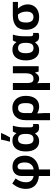

<svg xmlns="http://www.w3.org/2000/svg" viewBox="1364 -2144 1002 3771"><g transform="rotate(-90 1865.5 -258.0)"><path d="M561 -267.6Q561 -338.4 539.8 -376.2Q518.6 -414.1 477.5 -414.1Q451.7 -414.1 437.3 -396.2Q422.9 -378.4 422.9 -334V-99.1Q484.9 -105 522.9 -151.1Q561 -197.3 561 -267.6ZM294.4 223.1V5.4Q169.4 -8.3 105.5 -74.2Q41.5 -140.1 41.5 -251.5Q41.5 -321.8 66.7 -387Q91.8 -452.1 146 -518.6L246.1 -453.1Q205.6 -397.5 188.7 -350.6Q171.9 -303.7 171.9 -249Q171.9 -123 294.4 -99.1V-333.5Q294.4 -417 342.8 -465.8Q391.1 -514.6 475.6 -514.6Q577.6 -514.6 635.7 -448.5Q693.8 -382.3 693.8 -268.6Q693.8 -190.9 660.2 -131.8Q626.5 -72.8 564.9 -37.6Q503.4 -2.4 422.9 5.4V223.1Z M1018.1 -101.1Q1071.3 -101.1 1095.7 -133.5Q1120.1 -166 1121.6 -247.1V-252.4Q1121.6 -334 1096.4 -369.4Q1071.3 -404.8 1015.6 -404.8Q918 -404.8 918 -251Q918 -175.8 942.4 -138.4Q966.8 -101.1 1018.1 -101.1ZM975.6 9.3Q882.8 9.3 829.8 -59.8Q776.9 -128.9 776.9 -251.5Q776.9 -377.9 832 -446.8Q887.2 -515.6 986.3 -515.6Q1039.6 -515.6 1074.2 -496.6Q1108.9 -477.5 1131.8 -439.5H1138.7Q1149.4 -481.9 1168.9 -506.8H1283.2Q1268.6 -462.9 1259.8 -406Q1251 -349.1 1251 -302.2V-160.6Q1251 -106.9 1289.1 -106.9Q1303.7 -106.9 1315.9 -111.3V-2.9Q1308.6 2 1287.8 5.6Q1267.1 9.3 1253.9 9.3Q1203.1 9.3 1176.3 -8.3Q1149.4 -25.9 1133.8 -66.9H1124.5Q1074.7 9.3 975.6 9.3ZM971.2 -576.7Q979.5 -601.1 991.5 -651.1Q1003.4 -701.2 1008.8 -739.3H1136.7V-728.5Q1101.6 -644 1052.2 -563H971.2Z M1868.7 -253.4Q1868.7 -129.9 1813.2 -60.3Q1757.8 9.3 1658.7 9.3Q1588.9 9.3 1531.2 -25.9H1523.4Q1530.3 52.2 1530.3 95.7V223.1H1391.1V-254.4Q1391.1 -378.9 1454.1 -447.8Q1517.1 -516.6 1632.3 -516.6Q1702.6 -516.6 1756.3 -484.6Q1810.1 -452.6 1839.4 -392.8Q1868.7 -333 1868.7 -253.4ZM1629.9 -404.8Q1578.6 -404.8 1554.4 -370.1Q1530.3 -335.4 1530.3 -260.7V-141.1Q1549.8 -121.6 1576.2 -111.8Q1602.5 -102.1 1629.9 -102.1Q1681.6 -102.1 1704.1 -137.7Q1726.6 -173.3 1726.6 -253.4Q1726.6 -333.5 1704.6 -369.1Q1682.6 -404.8 1629.9 -404.8Z M2121.6 -210.9Q2121.6 -155.8 2141.6 -128.4Q2161.6 -101.1 2204.1 -101.1Q2261.2 -101.1 2287.1 -140.4Q2313 -179.7 2313 -268.6V-506.8H2451.2V0H2346.2L2327.1 -67.9H2320.3Q2301.3 -29.3 2273.9 -10Q2246.6 9.3 2206.5 9.3Q2178.7 9.3 2155 -1.2Q2131.3 -11.7 2117.2 -31.7L2119.1 6.8L2121.6 78.1V223.1H1983.4V-506.8H2121.6Z M2806.6 -101.1Q2859.9 -101.1 2884.3 -133.5Q2908.7 -166 2910.2 -247.1V-252.4Q2910.2 -334 2885 -369.4Q2859.9 -404.8 2804.2 -404.8Q2706.5 -404.8 2706.5 -251Q2706.5 -175.8 2731 -138.4Q2755.4 -101.1 2806.6 -101.1ZM2764.2 9.3Q2671.4 9.3 2618.4 -59.8Q2565.4 -128.9 2565.4 -251.5Q2565.4 -377.9 2620.6 -446.8Q2675.8 -515.6 2774.9 -515.6Q2828.1 -515.6 2862.8 -496.6Q2897.5 -477.5 2920.4 -439.5H2927.2Q2938 -481.9 2957.5 -506.8H3071.8Q3057.1 -462.9 3048.3 -406Q3039.6 -349.1 3039.6 -302.2V-160.6Q3039.6 -106.9 3077.6 -106.9Q3092.3 -106.9 3104.5 -111.3V-2.9Q3097.2 2 3076.4 5.6Q3055.7 9.3 3042.5 9.3Q2991.7 9.3 2964.8 -8.3Q2938 -25.9 2922.4 -66.9H2913.1Q2863.3 9.3 2764.2 9.3Z M3665.5 -215.3Q3665.5 -149.4 3635 -97.9Q3604.5 -46.4 3547.6 -18.6Q3490.7 9.3 3414.6 9.3Q3296.9 9.3 3231.7 -59.1Q3166.5 -127.4 3166.5 -247.1Q3166.5 -507.8 3452.6 -507.8H3712.9V-406.7H3584Q3665.5 -320.8 3665.5 -215.3ZM3309.1 -247.1Q3309.1 -176.3 3336.2 -139.2Q3363.3 -102.1 3416.5 -102.1Q3469.2 -102.1 3496.3 -136.7Q3523.4 -171.4 3523.4 -236.8Q3523.4 -287.1 3510.3 -328.1Q3497.1 -369.1 3465.8 -406.7H3443.4Q3370.1 -406.7 3339.6 -369.6Q3309.1 -332.5 3309.1 -247.1Z"/></g></svg>

Font: Bpm'online Open Sans
Style: Bold
Weight: 700
Foundry: Ascender Corporation
Version: Version 1.10